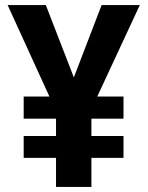

<svg xmlns="http://www.w3.org/2000/svg" viewBox="-20 -734 580 754"><path d="M270 -430 160 -714H10L174 -355H73V-268H200V-200H73V-114H200V0H339V-114H465V-200H339V-268H465V-355H362L529 -714H379Z"/></svg>

Font: Noto Sans Lao Looped SemiCondensed
Style: Bold
Weight: 700
Width: 4
Designer: Mark Frömberg, Ben Mitchell
Foundry: The Fontpad Ltd
Version: Version 1.002